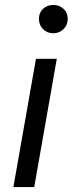

<svg xmlns="http://www.w3.org/2000/svg" viewBox="-20 -754 293 774"><path d="M34 0 125 -517H209L118 0ZM195 -620Q170 -620 153.5 -636.5Q137 -653 137 -678Q137 -703 153.5 -718.5Q170 -734 195 -734Q219 -734 236 -718.5Q253 -703 253 -678Q253 -653 236 -636.5Q219 -620 195 -620Z"/></svg>

Font: DM Sans 11pt
Style: Italic
Weight: 400
Italic angle: -10°
Version: Version 4.004;gftools[0.9.30]